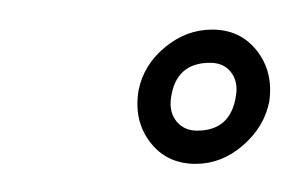

<svg xmlns="http://www.w3.org/2000/svg" viewBox="-20 -712 207 133"><path d="M115.5 -598.5Q95.5 -598.5 84 -613.5Q72.5 -628.5 76 -649.5Q79.5 -667 94.2 -679.2Q109 -691.5 127 -691.5Q146.5 -691.5 158 -676.8Q169.5 -662 166.5 -641.5Q163 -624 148.2 -611.2Q133.5 -598.5 115.5 -598.5ZM116.5 -621.5Q140 -621.5 143.5 -646Q145 -655.5 140 -662Q135 -668.5 125.5 -668.5Q102 -668.5 98.5 -644.5Q97 -634.5 102.2 -628Q107.5 -621.5 116.5 -621.5Z"/></svg>

Font: Anybody Condensed Light
Style: Italic
Weight: 300
Width: 3
Italic angle: -10°
Designer: Tyler Finck
Foundry: Etcetera Type Company
Version: Version 1.010; ttfautohint (v1.8.3) -l 8 -r 50 -G 200 -x 14 